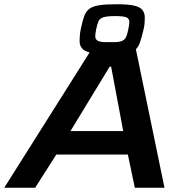

<svg xmlns="http://www.w3.org/2000/svg" viewBox="-52 -887 797 907"><path d="M-32 0 402 -688H583L725 0H585L552 -157H214L114 0ZM281 -268H530L473 -572H466ZM461 -631Q408 -631 378 -637.5Q348 -644 336 -658Q324 -672 324 -693Q324 -704 325 -718Q326 -732 329 -747Q337 -786 345.5 -810Q354 -834 371 -846Q388 -858 418.5 -862.5Q449 -867 499 -867Q553 -867 581.5 -860.5Q610 -854 621 -839.5Q632 -825 632 -804Q632 -792 631 -778Q630 -764 626 -747Q617 -709 609 -686Q601 -663 586 -651Q571 -639 541.5 -635Q512 -631 461 -631ZM466 -687Q504 -687 520 -692Q536 -697 542.5 -710Q549 -723 554 -748Q556 -758 557.5 -767Q559 -776 559 -783Q559 -799 545.5 -805Q532 -811 492 -811Q454 -811 436.5 -805.5Q419 -800 413 -786Q407 -772 402 -747Q400 -737 399 -729.5Q398 -722 398 -716Q398 -700 411.5 -693.5Q425 -687 466 -687Z"/></svg>

Font: Saira Expanded SemiBold
Style: Italic
Weight: 600
Width: 7
Italic angle: -12°
Designer: Hector Gatti with collaboration of the Omnibus-Type team
Foundry: Omnibus-Type
Version: Version 1.101